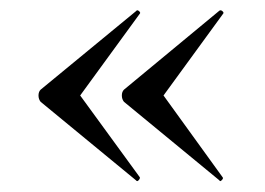

<svg xmlns="http://www.w3.org/2000/svg" viewBox="-20 -382 502 364"><path d="M238 -40 57 -189Q53 -194 53 -201Q53 -208 57 -212L238 -361Q240 -364 243.5 -361Q247 -358 245 -356L132 -201L245 -46Q246 -44 243 -40.5Q240 -37 238 -40ZM396 -40 215 -189Q211 -194 211 -201Q211 -208 215 -212L395 -361Q398 -364 401.5 -361Q405 -358 403 -356L290 -201L402 -46Q404 -44 400.5 -40.5Q397 -37 396 -40Z"/></svg>

Font: Cormorant Light Medium
Style: Regular
Weight: 500
Version: Version 4.000